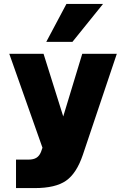

<svg xmlns="http://www.w3.org/2000/svg" viewBox="-20 -772 638 971"><path d="M501 -752 346.2 -560.1H213.9L315.9 -752ZM61 35.2H124Q148.9 35.2 163.8 26.1Q178.7 17.1 187 -2.9L194.8 -24.9L26.9 -500H200.2L299.8 -183.1L396 -500H570.8L398.9 11.2Q367.2 105 313.7 142.1Q260.3 179.2 155.8 179.2H61Z"/></svg>

Font: Overused Grotesk ExtraBold
Style: Regular
Weight: 800
Version: Version 0.002